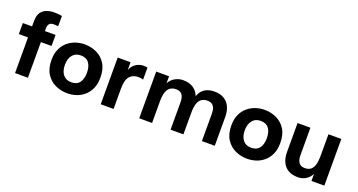

<svg xmlns="http://www.w3.org/2000/svg" viewBox="-43 -1335 3663 1963"><g transform="rotate(20 1788.5 -354.0)"><path d="M132 0V-388H32V-508H132L133 -576Q134 -631 157.5 -662.5Q181 -694 217.5 -707Q254 -720 296 -720Q322 -720 346 -718Q370 -716 383 -712L382 -600Q370 -602 358 -603Q346 -604 336 -604Q299 -604 285.5 -585.5Q272 -567 272 -539V-508H388V-388H272V0Z M703 12Q634 12 573 -16Q512 -44 474 -103Q436 -162 436 -254Q436 -324 459 -374Q482 -424 521 -456.5Q560 -489 607.5 -504.5Q655 -520 703 -520Q772 -520 832.5 -492Q893 -464 930.5 -405.5Q968 -347 968 -254Q968 -185 945.5 -135Q923 -85 885 -52Q847 -19 799.5 -3.5Q752 12 703 12ZM703 -108Q764 -108 793 -147.5Q822 -187 822 -254Q822 -320 793.5 -360Q765 -400 703 -400Q645 -400 613.5 -360Q582 -320 582 -254Q582 -187 613.5 -147.5Q645 -108 703 -108Z M1064 0V-508H1204V-424Q1212 -444 1224.5 -461.5Q1237 -479 1255 -492Q1273 -505 1295 -512.5Q1317 -520 1342 -520Q1350 -520 1364 -519Q1378 -518 1385 -516V-385Q1370 -390 1347 -392.5Q1324 -395 1305 -391Q1266 -383 1244 -361Q1222 -339 1213 -304Q1204 -269 1204 -221V0Z M1483 0V-508H1623V-430Q1631 -448 1645.5 -464.5Q1660 -481 1680 -493.5Q1700 -506 1723.5 -513Q1747 -520 1772 -520Q1837 -520 1879.5 -494Q1922 -468 1943 -421.5Q1964 -375 1964 -315V0H1824V-296Q1824 -354 1802.5 -381Q1781 -408 1738 -408Q1697 -408 1671.5 -388.5Q1646 -369 1634.5 -331Q1623 -293 1623 -239V0ZM2165 0V-296Q2165 -354 2143.5 -381Q2122 -408 2079 -408Q2038 -408 2012.5 -388.5Q1987 -369 1975.5 -331Q1964 -293 1964 -239L1948 -410Q1959 -442 1976.5 -463.5Q1994 -485 2017 -497.5Q2040 -510 2064.5 -515Q2089 -520 2113 -520Q2178 -520 2220.5 -494Q2263 -468 2284 -421.5Q2305 -375 2305 -315V0Z M2660 12Q2591 12 2530 -16Q2469 -44 2431 -103Q2393 -162 2393 -254Q2393 -324 2416 -374Q2439 -424 2478 -456.5Q2517 -489 2564.5 -504.5Q2612 -520 2660 -520Q2729 -520 2789.5 -492Q2850 -464 2887.5 -405.5Q2925 -347 2925 -254Q2925 -185 2902.5 -135Q2880 -85 2842 -52Q2804 -19 2756.5 -3.5Q2709 12 2660 12ZM2660 -108Q2721 -108 2750 -147.5Q2779 -187 2779 -254Q2779 -320 2750.5 -360Q2722 -400 2660 -400Q2602 -400 2570.5 -360Q2539 -320 2539 -254Q2539 -187 2570.5 -147.5Q2602 -108 2660 -108Z M3497 -508V0H3357V-78Q3349 -60 3335 -43.5Q3321 -27 3302.5 -14.5Q3284 -2 3261.5 5Q3239 12 3213 12Q3146 12 3103.5 -14.5Q3061 -41 3041 -87Q3021 -133 3021 -193V-508H3161V-212Q3161 -157 3182 -128.5Q3203 -100 3246 -100Q3288 -100 3312 -120Q3336 -140 3346.5 -177.5Q3357 -215 3357 -269V-508Z"/></g></svg>

Font: Inclusive Sans
Style: Bold
Weight: 700
Designer: Olivia King
Foundry: Olivia King
Version: Version 2.004